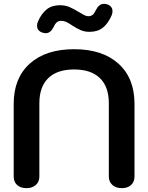

<svg xmlns="http://www.w3.org/2000/svg" viewBox="-20 -965 768 995"><path d="M51 -50V-427Q51 -560 134 -635Q217 -710 364 -710Q511 -710 594 -635Q677 -560 677 -427V-50Q677 -22 659 -6Q641 10 611 10Q581 10 562.5 -6.5Q544 -23 544 -50V-430Q544 -515 498 -560Q452 -605 364 -605Q276 -605 230 -560Q184 -515 184 -430V-50Q184 -23 165.5 -6.5Q147 10 117 10Q87 10 69 -6Q51 -22 51 -50ZM172 -831Q172 -844 177 -854Q195 -895 222 -916.5Q249 -938 291 -938Q318 -938 340 -928.5Q362 -919 390 -902Q394 -900 404.5 -893.5Q415 -887 423 -884Q431 -881 438 -881Q451 -881 460 -888Q469 -895 477 -913Q493 -945 518 -945Q538 -945 550.5 -934.5Q563 -924 563 -907Q563 -894 558 -884Q540 -843 513 -821.5Q486 -800 444 -800Q419 -800 399 -808.5Q379 -817 354 -833Q337 -845 324 -851Q311 -857 297 -857Q284 -857 275 -850Q266 -843 258 -825Q242 -793 217 -793Q209 -793 200 -796Q187 -800 179.5 -809Q172 -818 172 -831Z"/></svg>

Font: Kodchasan
Style: Bold
Weight: 700
Designer: Katatrad Aksorn Co.,Ltd.
Foundry: Cadson Demak Co.,Ltd.
Version: Version 1.000; ttfautohint (v1.6)